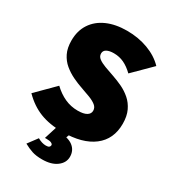

<svg xmlns="http://www.w3.org/2000/svg" viewBox="-223 -840 1054 1177"><g transform="rotate(30 304.5 -252.0)"><path d="M289 12Q198 12 130.5 -14.5Q63 -41 6 -99L131 -224Q170 -187 213 -167.5Q256 -148 305 -148Q346 -148 367 -160.5Q388 -173 388 -195Q388 -217 370 -231.5Q352 -246 322.5 -257.5Q293 -269 257.5 -281Q222 -293 187 -310Q152 -327 122.5 -351.5Q93 -376 75 -412.5Q57 -449 57 -502Q57 -571 90 -621Q123 -671 183 -697.5Q243 -724 324 -724Q404 -724 472.5 -698.5Q541 -673 586 -626L460 -501Q427 -533 394 -548.5Q361 -564 322 -564Q291 -564 272.5 -554Q254 -544 254 -524Q254 -503 272 -489.5Q290 -476 319.5 -465Q349 -454 384.5 -442Q420 -430 455 -413.5Q490 -397 519.5 -371.5Q549 -346 567 -308Q585 -270 585 -216Q585 -107 507.5 -47.5Q430 12 289 12ZM265 220Q222 220 193.5 210.5Q165 201 134 184L184 117Q199 126 214 130.5Q229 135 243 135Q259 135 265.5 129.5Q272 124 272 116Q272 108 261 102.5Q250 97 227 97H215L249 -11H342L313 63L265 22Q336 22 371 48.5Q406 75 406 121Q406 163 368 191.5Q330 220 265 220Z"/></g></svg>

Font: Outfit Thin Black
Style: Regular
Weight: 900
Version: Version 1.100;gftools[0.9.27]